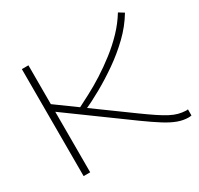

<svg xmlns="http://www.w3.org/2000/svg" viewBox="-151 -892 1128 1088"><g transform="rotate(-30 413.0 -348.0)"><path d="M791 10Q756 10 720.5 -3Q685 -16 642 -43Q599 -70 538 -114L151 -396V0H108V-700H151V-446L555 -152Q602 -118 636.5 -95Q671 -72 698 -58Q725 -44 748 -38Q771 -32 795 -31Q798 -31 801.5 -31Q805 -31 809 -32V8Q804 9 799 9.5Q794 10 791 10ZM300 -316 269 -339Q310 -360 360 -386Q410 -412 462.5 -445.5Q515 -479 566.5 -519Q618 -559 662.5 -605.5Q707 -652 740 -706L774 -685Q734 -618 676 -562Q618 -506 552 -460Q486 -414 421 -377.5Q356 -341 300 -316Z"/></g></svg>

Font: Georama Expanded ExtraLight
Style: Regular
Weight: 250
Width: 7
Designer: Jean-Baptiste Levee
Foundry: Production Type
Version: Version 1.001